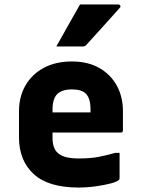

<svg xmlns="http://www.w3.org/2000/svg" viewBox="-20 -827 640 859"><path d="M302 -552Q373 -552 424 -523Q475 -494 502.5 -444Q530 -394 530 -330V-244Q530 -234 520 -234H215V-210Q215 -166 236 -145Q251 -130 275.5 -124Q300 -118 332 -118Q385 -118 423 -125.5Q461 -133 495 -143H515V-29Q515 -25 511 -21Q504 -14 476 -6.5Q448 1 409 6.5Q370 12 331 12Q196 12 130.5 -48.5Q65 -109 65 -212V-330Q65 -394 93.5 -444Q122 -494 175 -523Q228 -552 302 -552ZM302 -427Q257 -427 236 -406Q215 -385 215 -337V-324H385V-337Q385 -387 364 -408Q345 -427 302 -427ZM338 -807H509Q515 -807 518 -802Q521 -797 516 -792Q478 -749 444.5 -712.5Q411 -676 367 -627Q361 -619 350 -619H232Q258 -666 284.5 -712.5Q311 -759 338 -807Z"/></svg>

Font: Recursive Mn Lnr St XBd
Style: Regular
Weight: 800
Monospace: yes
Version: Version 1.079;hotconv 1.0.112;makeotfexe 2.5.65598; ttfautoh